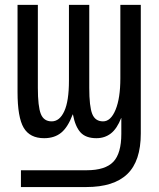

<svg xmlns="http://www.w3.org/2000/svg" viewBox="-20 -548 640 775"><path d="M340.3 -528.3V-193.4Q340.3 -118.2 352.3 -88.1Q364.3 -58.1 396 -58.1Q427.2 -58.1 446.5 -105Q465.8 -151.9 465.8 -231.9V-528.3H548.3V-9.3Q548.3 102.1 493.9 154.5Q439.5 207 328.1 207H64.5V139.2H329.6Q404.8 139.2 437.3 105.2Q469.7 71.3 469.7 -7.8V-71.8H469.2Q452.1 -28.3 427.5 -9.3Q402.8 9.8 369.1 9.8Q326.2 9.8 304.9 -13.7Q283.7 -37.1 274.4 -85.9H273.4Q253.9 -34.2 226.8 -12.2Q199.7 9.8 158.2 9.8Q100.6 9.8 75.7 -32.2Q50.8 -74.2 50.8 -176.3V-528.3H132.8V-193.4Q132.8 -118.2 144.8 -88.1Q156.7 -58.1 188.5 -58.1Q220.7 -58.1 239.5 -99.1Q258.3 -140.1 258.3 -222.2V-528.3Z"/></svg>

Font: Liberation Mono
Style: Regular
Weight: 400
Monospace: yes
Designer: Steve Matteson
Foundry: Ascender Corporation
Version: Version 2.1.5